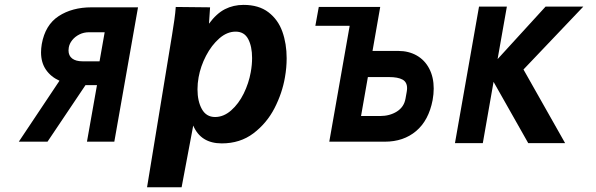

<svg xmlns="http://www.w3.org/2000/svg" viewBox="-20 -580 2440 786"><path d="M377 -231.5H330L174.5 0H57L223.5 -249.5Q188 -265.5 168 -294.8Q148 -324 148 -365.5Q148 -381.5 151 -399.5Q165 -478 220.2 -514Q275.5 -550 354.5 -550H545L448 0H336ZM387.5 -329 408.5 -448H344.5Q323 -448 305 -439Q287 -430 275.5 -415.5Q264 -401 261.5 -385Q260.5 -377 260.5 -373.5Q260.5 -352 275.5 -340.5Q290.5 -329 318 -329Z M699.5 -551.5 840 -550 835.5 -483Q866.5 -525 901 -542.5Q935.5 -560 977 -560Q1039.5 -560 1079 -529.8Q1118.5 -499.5 1136 -450.2Q1153.5 -401 1153.5 -341.5Q1153.5 -303 1146.5 -263.5Q1135.5 -199 1103.8 -137.2Q1072 -75.5 1017.5 -34.2Q963 7 888 7Q802 7 771 -66L723.5 186.5H582L684.5 -438Q689.5 -469.5 693.8 -498.8Q698 -528 699.5 -551.5ZM1006.5 -284.5Q1012 -314.5 1012 -342.5Q1012 -390 996 -420.2Q980 -450.5 944.5 -450.5Q909.5 -450.5 877.8 -422.8Q846 -395 823.5 -351.8Q801 -308.5 793 -263.5Q788.5 -239 788.5 -214.5Q788.5 -165.5 806.5 -133.2Q824.5 -101 860.5 -101Q895.5 -101 926.2 -128Q957 -155 977.8 -197.2Q998.5 -239.5 1006.5 -284.5Z M1411.5 -474.5H1271L1285 -551.5H1536.5L1505 -371.5H1610.5Q1653 -371.5 1686 -352.8Q1719 -334 1737.2 -299Q1755.5 -264 1755.5 -217.5Q1755.5 -195 1751 -170Q1735 -87 1683.5 -43.5Q1632 0 1555.5 0H1328ZM1640 -176 1645 -204Q1646.5 -212.5 1646.5 -219Q1646.5 -244 1627.8 -254.2Q1609 -264.5 1572.5 -264.5H1486L1458 -105H1535.5Q1575.5 -105 1604.8 -123.5Q1634 -142 1640 -176Z M2000.5 -245 1956.5 6H1842.5L1941 -553H2055L2017 -338L2213.5 -553H2368L2123 -295.5L2293.5 6H2142.5Z"/></svg>

Font: JuliaMono ExtraBold
Style: Italic
Weight: 800
Italic angle: -9°
Monospace: yes
Designer: cormullion
Foundry: corm
Version: Version 0.057; ttfautohint (v1.8.4)